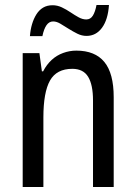

<svg xmlns="http://www.w3.org/2000/svg" viewBox="-20 -750 545 770"><path d="M286 -547Q361 -547 398.5 -501.5Q436 -456 436 -360V0H353V-347Q353 -410 333.5 -442Q314 -474 270 -474Q207 -474 180.5 -427Q154 -380 154 -279V0H71V-537H138L148 -464H153Q167 -491 187 -509.5Q207 -528 233 -537.5Q259 -547 286 -547ZM100 -605Q102 -631 108.5 -653Q115 -675 126 -692.5Q137 -710 153 -719.5Q169 -729 191 -729Q210 -729 228 -720.5Q246 -712 263 -700.5Q280 -689 295.5 -680.5Q311 -672 326 -672Q343 -672 352.5 -687.5Q362 -703 367 -730H417Q413 -671 389 -638.5Q365 -606 327 -606Q308 -606 290 -615Q272 -624 254.5 -635Q237 -646 222 -655Q207 -664 193 -664Q177 -664 166.5 -649Q156 -634 150 -605Z"/></svg>

Font: Noto Sans Arabic Condensed
Style: Regular
Weight: 400
Width: 3
Designer: Monotype Design Team, Nadine Chahine, Nizar Qandah and Khaled Hosny
Foundry: Monotype Imaging Inc.
Version: Version 2.012